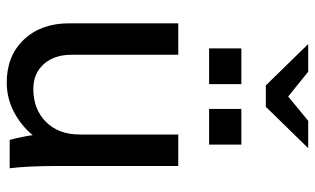

<svg xmlns="http://www.w3.org/2000/svg" viewBox="-204 -730 943 575"><g transform="rotate(90 267.5 -442.5)"><path d="M483.9 0H398.9Q388.2 -42 384.8 -68.8Q355 -33.2 314.2 -12.2Q273.4 8.8 227.1 8.8Q147 8.8 98.4 -42.7Q49.8 -94.2 49.8 -178.2V-504.9H144V-185.1Q144 -133.3 172.1 -102.1Q200.2 -70.8 246.1 -70.8Q307.1 -70.8 345 -108.6Q382.8 -146.5 382.8 -209V-504.9H477.1V-145Q477.1 -53.2 483.9 0ZM231.9 -597.2H125V-693.8H231.9ZM413.1 -597.2H306.2V-693.8H413.1ZM423.8 -894 299.8 -767.1H235.8L111.8 -894H194.8L269 -834L341.8 -894Z"/></g></svg>

Font: LT Superior Med
Style: Regular
Weight: 500
Designer: Daniel Lyons
Foundry: LyonsType
Version: Version 1.000